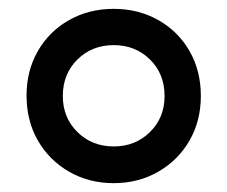

<svg xmlns="http://www.w3.org/2000/svg" viewBox="-20 -809 514 434"><path d="M237 -395Q181 -395 136 -421Q91 -447 65.5 -491.5Q40 -536 40 -593Q40 -649 65.5 -693.5Q91 -738 136 -763.5Q181 -789 237 -789Q293 -789 338 -763.5Q383 -738 408.5 -693.5Q434 -649 434 -592Q434 -536 408.5 -491.5Q383 -447 338 -421Q293 -395 237 -395ZM237 -478Q286 -478 319 -510.5Q352 -543 352 -592Q352 -642 319 -674.5Q286 -707 237 -707Q188 -707 155 -674.5Q122 -642 122 -592Q122 -543 155 -510.5Q188 -478 237 -478Z"/></svg>

Font: Comfortaa Medium
Style: Regular
Weight: 500
Designer: Johan Aakerlund
Foundry: Johan Aakerlund
Version: Version 3.104; ttfautohint (v1.8.1.43-b0c9)